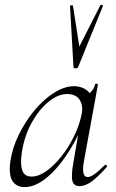

<svg xmlns="http://www.w3.org/2000/svg" viewBox="-20 -751 472 784"><path d="M80 13Q48 13 31.5 -11Q15 -35 22 -91Q30 -146 56.5 -200.5Q83 -255 120.5 -300Q158 -345 200.5 -372Q243 -399 282 -399Q300 -399 317 -392.5Q334 -386 346 -371Q358 -356 360 -332L322 -357Q333 -359 349 -373.5Q365 -388 368 -407Q370 -410 375.5 -409Q381 -408 380 -406L322 -89Q312 -28 338 -28Q350 -28 368 -41.5Q386 -55 408 -77Q411 -80 415 -76Q419 -72 416 -69Q383 -32 356.5 -11.5Q330 9 304 9Q281 9 275.5 -12.5Q270 -34 280 -89L304 -229L320 -246Q289 -172 248.5 -113Q208 -54 164.5 -20.5Q121 13 80 13ZM109 -30Q138 -30 169.5 -52.5Q201 -75 230.5 -112Q260 -149 282 -194Q304 -239 313 -283Q321 -318 305.5 -343Q290 -368 251 -367Q215 -366 176.5 -334Q138 -302 108.5 -248.5Q79 -195 69 -127Q62 -80 71 -55Q80 -30 109 -30ZM280 -477 266 -726Q266 -729 272 -729.5Q278 -730 278 -727L304 -561L390 -730Q391 -732 396.5 -730.5Q402 -729 400 -726L299 -477Q297 -472 288.5 -472Q280 -472 280 -477Z"/></svg>

Font: Cormorant Light
Style: Italic
Weight: 300
Italic angle: -10°
Designer: Christian Thalmann (Catharsis Fonts)
Foundry: Catharsis Fonts
Version: Version 4.000